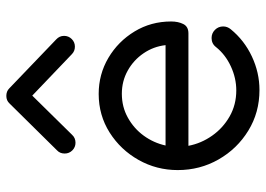

<svg xmlns="http://www.w3.org/2000/svg" viewBox="-136 -694 840 607"><g transform="rotate(-90 283.5 -391.0)"><path d="M259.3 -780.3Q268.6 -790.5 283.2 -790.5Q297.9 -790.5 307.1 -781.2L461.9 -632.8Q473.1 -622.6 473.1 -607.9Q473.1 -593.8 463.1 -583.7Q453.1 -573.7 439 -573.7Q424.8 -573.7 415 -583.5L284.2 -708.5L160.2 -582.5Q150.4 -571.8 135.3 -571.8Q121.1 -571.8 111.1 -581.8Q101.1 -591.8 101.1 -606Q101.1 -621.1 111.3 -630.4ZM301.8 9.8Q231 9.8 173.6 -25.4Q116.2 -60.5 82.5 -119.4Q48.8 -178.2 48.8 -248.5Q48.8 -315.4 80.8 -372.3Q112.8 -429.2 167.5 -463.9Q222.2 -498.5 289.6 -498.5Q351.6 -498.5 403.6 -467.8Q455.6 -437 487.1 -385Q518.6 -333 518.6 -269.5Q518.6 -247.1 510.5 -231Q502.4 -214.8 481 -214.8H125.5Q133.3 -174.3 157.5 -139.9Q181.6 -105.5 218.5 -84.5Q255.4 -63.5 300.8 -63.5Q339.4 -63.5 376.5 -80.6Q413.6 -97.7 437.5 -127.4Q448.2 -141.6 466.3 -141.6Q481.4 -141.6 492.2 -130.9Q502.9 -120.1 502.9 -105Q502.9 -91.8 494.1 -81.1Q459 -38.1 408 -14.2Q356.9 9.8 301.8 9.8ZM443.8 -287.1Q439.5 -325.2 418 -356.7Q396.5 -388.2 363.3 -406.7Q330.1 -425.3 290 -425.3Q248.5 -425.3 214.4 -406.2Q180.2 -387.2 157.5 -356Q134.8 -324.7 126.5 -287.1Z"/></g></svg>

Font: Manjari
Style: Regular
Weight: 400
Designer: Santhosh Thottingal <santhosh.thottingal@gmail.com>
Foundry: SMC
Version: Version 2.000